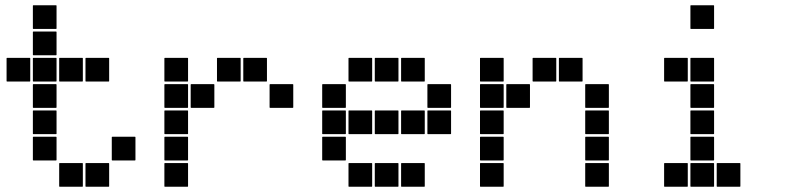

<svg xmlns="http://www.w3.org/2000/svg" viewBox="-20 -715 3040 730"><path d="M107 -695H193Q195 -695 195 -693V-607Q195 -605 193 -605H107Q105 -605 105 -607V-693Q105 -695 107 -695ZM107 -595H193Q195 -595 195 -593V-507Q195 -505 193 -505H107Q105 -505 105 -507V-593Q105 -595 107 -595ZM307 -495H393Q395 -495 395 -493V-407Q395 -405 393 -405H307Q305 -405 305 -407V-493Q305 -495 307 -495ZM207 -495H293Q295 -495 295 -493V-407Q295 -405 293 -405H207Q205 -405 205 -407V-493Q205 -495 207 -495ZM107 -495H193Q195 -495 195 -493V-407Q195 -405 193 -405H107Q105 -405 105 -407V-493Q105 -495 107 -495ZM7 -495H93Q95 -495 95 -493V-407Q95 -405 93 -405H7Q5 -405 5 -407V-493Q5 -495 7 -495ZM107 -395H193Q195 -395 195 -393V-307Q195 -305 193 -305H107Q105 -305 105 -307V-393Q105 -395 107 -395ZM107 -295H193Q195 -295 195 -293V-207Q195 -205 193 -205H107Q105 -205 105 -207V-293Q105 -295 107 -295ZM407 -195H493Q495 -195 495 -193V-107Q495 -105 493 -105H407Q405 -105 405 -107V-193Q405 -195 407 -195ZM107 -195H193Q195 -195 195 -193V-107Q195 -105 193 -105H107Q105 -105 105 -107V-193Q105 -195 107 -195ZM307 -95H393Q395 -95 395 -93V-7Q395 -5 393 -5H307Q305 -5 305 -7V-93Q305 -95 307 -95ZM207 -95H293Q295 -95 295 -93V-7Q295 -5 293 -5H207Q205 -5 205 -7V-93Q205 -95 207 -95Z M907 -495H993Q995 -495 995 -493V-407Q995 -405 993 -405H907Q905 -405 905 -407V-493Q905 -495 907 -495ZM807 -495H893Q895 -495 895 -493V-407Q895 -405 893 -405H807Q805 -405 805 -407V-493Q805 -495 807 -495ZM607 -495H693Q695 -495 695 -493V-407Q695 -405 693 -405H607Q605 -405 605 -407V-493Q605 -495 607 -495ZM1007 -395H1093Q1095 -395 1095 -393V-307Q1095 -305 1093 -305H1007Q1005 -305 1005 -307V-393Q1005 -395 1007 -395ZM707 -395H793Q795 -395 795 -393V-307Q795 -305 793 -305H707Q705 -305 705 -307V-393Q705 -395 707 -395ZM607 -395H693Q695 -395 695 -393V-307Q695 -305 693 -305H607Q605 -305 605 -307V-393Q605 -395 607 -395ZM607 -295H693Q695 -295 695 -293V-207Q695 -205 693 -205H607Q605 -205 605 -207V-293Q605 -295 607 -295ZM607 -195H693Q695 -195 695 -193V-107Q695 -105 693 -105H607Q605 -105 605 -107V-193Q605 -195 607 -195ZM607 -95H693Q695 -95 695 -93V-7Q695 -5 693 -5H607Q605 -5 605 -7V-93Q605 -95 607 -95Z M1507 -495H1593Q1595 -495 1595 -493V-407Q1595 -405 1593 -405H1507Q1505 -405 1505 -407V-493Q1505 -495 1507 -495ZM1407 -495H1493Q1495 -495 1495 -493V-407Q1495 -405 1493 -405H1407Q1405 -405 1405 -407V-493Q1405 -495 1407 -495ZM1307 -495H1393Q1395 -495 1395 -493V-407Q1395 -405 1393 -405H1307Q1305 -405 1305 -407V-493Q1305 -495 1307 -495ZM1607 -395H1693Q1695 -395 1695 -393V-307Q1695 -305 1693 -305H1607Q1605 -305 1605 -307V-393Q1605 -395 1607 -395ZM1207 -395H1293Q1295 -395 1295 -393V-307Q1295 -305 1293 -305H1207Q1205 -305 1205 -307V-393Q1205 -395 1207 -395ZM1607 -295H1693Q1695 -295 1695 -293V-207Q1695 -205 1693 -205H1607Q1605 -205 1605 -207V-293Q1605 -295 1607 -295ZM1507 -295H1593Q1595 -295 1595 -293V-207Q1595 -205 1593 -205H1507Q1505 -205 1505 -207V-293Q1505 -295 1507 -295ZM1407 -295H1493Q1495 -295 1495 -293V-207Q1495 -205 1493 -205H1407Q1405 -205 1405 -207V-293Q1405 -295 1407 -295ZM1307 -295H1393Q1395 -295 1395 -293V-207Q1395 -205 1393 -205H1307Q1305 -205 1305 -207V-293Q1305 -295 1307 -295ZM1207 -295H1293Q1295 -295 1295 -293V-207Q1295 -205 1293 -205H1207Q1205 -205 1205 -207V-293Q1205 -295 1207 -295ZM1207 -195H1293Q1295 -195 1295 -193V-107Q1295 -105 1293 -105H1207Q1205 -105 1205 -107V-193Q1205 -195 1207 -195ZM1507 -95H1593Q1595 -95 1595 -93V-7Q1595 -5 1593 -5H1507Q1505 -5 1505 -7V-93Q1505 -95 1507 -95ZM1407 -95H1493Q1495 -95 1495 -93V-7Q1495 -5 1493 -5H1407Q1405 -5 1405 -7V-93Q1405 -95 1407 -95ZM1307 -95H1393Q1395 -95 1395 -93V-7Q1395 -5 1393 -5H1307Q1305 -5 1305 -7V-93Q1305 -95 1307 -95Z M2107 -495H2193Q2195 -495 2195 -493V-407Q2195 -405 2193 -405H2107Q2105 -405 2105 -407V-493Q2105 -495 2107 -495ZM2007 -495H2093Q2095 -495 2095 -493V-407Q2095 -405 2093 -405H2007Q2005 -405 2005 -407V-493Q2005 -495 2007 -495ZM1807 -495H1893Q1895 -495 1895 -493V-407Q1895 -405 1893 -405H1807Q1805 -405 1805 -407V-493Q1805 -495 1807 -495ZM2207 -395H2293Q2295 -395 2295 -393V-307Q2295 -305 2293 -305H2207Q2205 -305 2205 -307V-393Q2205 -395 2207 -395ZM1907 -395H1993Q1995 -395 1995 -393V-307Q1995 -305 1993 -305H1907Q1905 -305 1905 -307V-393Q1905 -395 1907 -395ZM1807 -395H1893Q1895 -395 1895 -393V-307Q1895 -305 1893 -305H1807Q1805 -305 1805 -307V-393Q1805 -395 1807 -395ZM2207 -295H2293Q2295 -295 2295 -293V-207Q2295 -205 2293 -205H2207Q2205 -205 2205 -207V-293Q2205 -295 2207 -295ZM1807 -295H1893Q1895 -295 1895 -293V-207Q1895 -205 1893 -205H1807Q1805 -205 1805 -207V-293Q1805 -295 1807 -295ZM2207 -195H2293Q2295 -195 2295 -193V-107Q2295 -105 2293 -105H2207Q2205 -105 2205 -107V-193Q2205 -195 2207 -195ZM1807 -195H1893Q1895 -195 1895 -193V-107Q1895 -105 1893 -105H1807Q1805 -105 1805 -107V-193Q1805 -195 1807 -195ZM2207 -95H2293Q2295 -95 2295 -93V-7Q2295 -5 2293 -5H2207Q2205 -5 2205 -7V-93Q2205 -95 2207 -95ZM1807 -95H1893Q1895 -95 1895 -93V-7Q1895 -5 1893 -5H1807Q1805 -5 1805 -7V-93Q1805 -95 1807 -95Z M2607 -695H2693Q2695 -695 2695 -693V-607Q2695 -605 2693 -605H2607Q2605 -605 2605 -607V-693Q2605 -695 2607 -695ZM2607 -495H2693Q2695 -495 2695 -493V-407Q2695 -405 2693 -405H2607Q2605 -405 2605 -407V-493Q2605 -495 2607 -495ZM2507 -495H2593Q2595 -495 2595 -493V-407Q2595 -405 2593 -405H2507Q2505 -405 2505 -407V-493Q2505 -495 2507 -495ZM2607 -395H2693Q2695 -395 2695 -393V-307Q2695 -305 2693 -305H2607Q2605 -305 2605 -307V-393Q2605 -395 2607 -395ZM2607 -295H2693Q2695 -295 2695 -293V-207Q2695 -205 2693 -205H2607Q2605 -205 2605 -207V-293Q2605 -295 2607 -295ZM2607 -195H2693Q2695 -195 2695 -193V-107Q2695 -105 2693 -105H2607Q2605 -105 2605 -107V-193Q2605 -195 2607 -195ZM2707 -95H2793Q2795 -95 2795 -93V-7Q2795 -5 2793 -5H2707Q2705 -5 2705 -7V-93Q2705 -95 2707 -95ZM2607 -95H2693Q2695 -95 2695 -93V-7Q2695 -5 2693 -5H2607Q2605 -5 2605 -7V-93Q2605 -95 2607 -95ZM2507 -95H2593Q2595 -95 2595 -93V-7Q2595 -5 2593 -5H2507Q2505 -5 2505 -7V-93Q2505 -95 2507 -95Z"/></svg>

Font: Pixel Panel Black
Style: Regular
Weight: 900
Monospace: yes
Designer: Óliver Lalan
Foundry: Óliver Lalan
Version: Version 1.000; ttfautohint (v1.8.4.7-5d5b-dirty);gftools[0.9